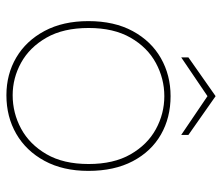

<svg xmlns="http://www.w3.org/2000/svg" viewBox="-68 -630 709 614"><g transform="rotate(90 287.0 -322.5)"><path d="M284 12Q217 12 163.5 -19.5Q110 -51 78.5 -110Q47 -169 47 -250Q47 -333 79 -392Q111 -451 165.5 -482Q220 -513 287 -513Q356 -513 410 -482Q464 -451 495 -392Q526 -333 526 -250Q526 -169 494 -110Q462 -51 407.5 -19.5Q353 12 284 12ZM284 -8Q341 -8 391 -35Q441 -62 472.5 -116Q504 -170 504 -251Q504 -331 473 -385Q442 -439 392.5 -466Q343 -493 287 -493Q231 -493 181 -466Q131 -439 100 -385Q69 -331 69 -251Q69 -170 100 -116Q131 -62 180 -35Q229 -8 284 -8ZM163 -547V-570L287 -657L411 -570V-547L287 -631Z"/></g></svg>

Font: DM Sans 17pt Thin
Style: Regular
Weight: 250
Version: Version 4.004;gftools[0.9.30]